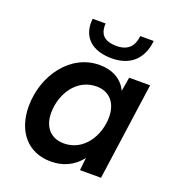

<svg xmlns="http://www.w3.org/2000/svg" viewBox="-129 -801 838 913"><g transform="rotate(20 290.0 -344.0)"><path d="M228.5 9C286 9 340 -11 381 -64.5L374 0H480.5L549.5 -493H443.5L431.5 -422C408 -474 356 -502 292 -502C143 -502 41 -357 41 -202.5C41 -78.5 110 9 228.5 9ZM152 -209.5C152 -303 210.5 -401 313 -401C378.5 -401 418 -355 418 -284C418 -192 360 -93 258 -93C191 -93 152 -138 152 -209.5ZM183.5 -667C189 -587 250.5 -551 333.5 -551C423.5 -551 483.5 -600 493.5 -697H425.5C420 -644.5 392.5 -614 334.5 -614C281.5 -614 254.5 -635 250.5 -674C249.5 -681 249.5 -689 250.5 -697H184.5C183.5 -683.5 183 -673.5 183.5 -667Z"/></g></svg>

Font: HK Grotesk SemiBold
Style: Italic
Weight: 600
Italic angle: -16°
Designer: Alfredo Marco Pradil
Foundry: Hanken Design Co.
Version: Version 3.001;FEAKit 1.0